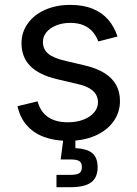

<svg xmlns="http://www.w3.org/2000/svg" viewBox="-20 -573 568 797"><path d="M52.7 -132.3 136.2 -152.3Q147.9 -108.4 179.7 -86.9Q211.4 -65.4 261.7 -65.4Q298.8 -65.4 327.1 -76.7Q355.5 -87.9 371.1 -106.7Q386.7 -125.5 386.7 -147.9Q386.7 -167 377.9 -181.4Q369.1 -195.8 351.3 -206.3Q333.5 -216.8 306.6 -223.1L215.8 -244.6Q141.6 -262.2 105.5 -299.1Q69.3 -335.9 69.3 -393.6Q69.3 -439.5 95.5 -475.8Q121.6 -512.2 167.7 -532.5Q213.9 -552.7 271.5 -552.7Q325.7 -552.7 365.2 -536.4Q404.8 -520 429.7 -490.7Q454.6 -461.4 467.8 -421.4L388.2 -400.9Q379.9 -422.9 365.7 -439.9Q351.6 -457 328.4 -467.5Q305.2 -478 272 -478Q239.7 -478 213.9 -467.8Q188 -457.5 173.1 -439.5Q158.2 -421.4 158.2 -398.9Q158.2 -368.7 179.9 -350.3Q201.7 -332 250 -320.8L332.5 -301.3Q381.8 -289.6 414.1 -269.3Q446.3 -249 462.2 -220.2Q478 -191.4 478 -153.8Q478 -106.4 450.9 -68.6Q423.8 -30.8 374.8 -9.5Q325.7 11.7 262.7 11.7Q206.5 11.7 162.6 -4.6Q118.7 -21 90.6 -53.5Q62.5 -85.9 52.7 -132.3ZM214.4 152.8H272Q298.8 152.8 309.3 145.8Q319.8 138.7 319.8 120.6Q319.8 102.5 309.3 95.7Q298.8 88.9 272 88.9H231.9L246.6 -23.4H293V0V42Q324.7 43.5 345.2 52Q365.7 60.5 375.5 77.6Q385.3 94.7 385.3 121.1Q385.3 164.1 358.2 184.1Q331.1 204.1 272.5 204.1H214.4Z"/></svg>

Font: Raveo Variable
Style: Regular
Weight: 400
Designer: Jakub Foglar, Rasmus Andersson (Inter)
Foundry: Jakubfoglar.com
Version: Version 1.000;Glyphs 3.2.3 (3260)